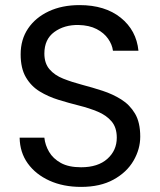

<svg xmlns="http://www.w3.org/2000/svg" viewBox="-20 -726 627 753"><path d="M298 7Q228 7 174 -17.5Q120 -42 89 -85Q58 -128 57 -186H154Q157 -157 172.5 -130.5Q188 -104 218.5 -87Q249 -70 298 -70Q364 -70 401 -103Q438 -136 438 -186Q438 -226 417.5 -250Q397 -274 363.5 -288Q330 -302 290 -312Q250 -322 209.5 -334.5Q169 -347 135.5 -367.5Q102 -388 81.5 -423Q61 -458 61 -513Q61 -571 90 -614Q119 -657 171 -681.5Q223 -706 292 -706Q392 -706 453.5 -656.5Q515 -607 523 -527H423Q420 -551 404 -574Q388 -597 359 -612Q330 -627 288 -628Q232 -629 193 -600.5Q154 -572 154 -516Q154 -478 174 -454.5Q194 -431 228 -417.5Q262 -404 302 -393.5Q342 -383 382 -370Q422 -357 455.5 -336Q489 -315 509.5 -280.5Q530 -246 530 -190Q530 -141 503.5 -95.5Q477 -50 425 -21.5Q373 7 298 7Z"/></svg>

Font: Poppins
Style: Regular
Weight: 400
Designer: Ninad Kale (Devanagari), Jonny Pinhorn (Latin)
Version: Version 5.002